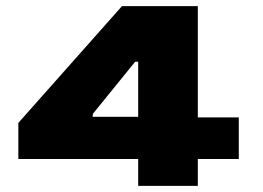

<svg xmlns="http://www.w3.org/2000/svg" viewBox="-20 -608 861 628"><path d="M432 0V-88H40V-206L379 -588H627V-224H761V-88H627V0ZM283 -226H432V-406H422L284 -236Z"/></svg>

Font: Goldman
Style: Bold
Weight: 700
Designer: Jaikishan Patel
Version: Version 1.000; ttfautohint (v1.8.3)